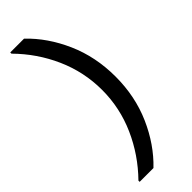

<svg xmlns="http://www.w3.org/2000/svg" viewBox="-310 -835 1003 1003"><g transform="rotate(-45 191.5 -333.0)"><path d="M138 145H36V136Q130 40 183.5 -80.5Q237 -201 237 -333Q237 -466 183.5 -586.5Q130 -707 36 -802V-811H138Q227 -726 281.5 -602.5Q336 -479 336 -333Q336 -187 281.5 -63.5Q227 60 138 145Z"/></g></svg>

Font: AWOL-DM Medium
Style: Regular
Weight: 500
Designer: Colophon Foundry, Jonny Pinhorn, Mikhail Sharanda
Foundry: Colophon Foundry
Version: Version 1.000;Glyphs 3.2.3 (3260)